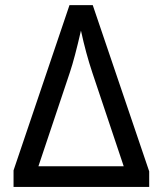

<svg xmlns="http://www.w3.org/2000/svg" viewBox="-20 -734 640 754"><path d="M565.9 -61V0H33.2V-64.9L252.9 -713.9H344.2ZM297.9 -613.8Q272.9 -504.9 254.9 -451.2L130.9 -81.1H465.8L342.8 -448.2Q317.4 -523.9 297.9 -613.8Z"/></svg>

Font: Noto Mono
Style: Regular
Weight: 400
Designer: Monotype Design Team
Foundry: Monotype Imaging Inc.
Version: Version 1.00